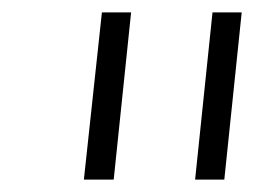

<svg xmlns="http://www.w3.org/2000/svg" viewBox="-20 -720 426 309"><path d="M294 -431 322 -700H369L341 -431ZM115 -431 144 -700H191L163 -431Z"/></svg>

Font: MuseoModerno ExtraLight
Style: Italic
Weight: 250
Italic angle: -9°
Designer: Pablo Cosgaya, Héctor Gatti, Marcela Romero, and the Authors of The MuseoModerno Project.
Foundry: Omnibus-Type Team
Version: Version 1.003